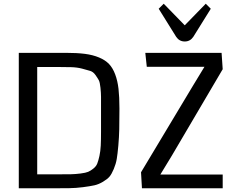

<svg xmlns="http://www.w3.org/2000/svg" viewBox="-20 -1012 1275 1032"><path d="M81 0ZM622 -428Q622 -361 621 -317.5Q620 -274 616 -229Q612 -184 607.5 -157.5Q603 -131 591.5 -103.5Q580 -76 568.5 -62.5Q557 -49 533.5 -35Q510 -21 487.5 -16Q465 -11 426.5 -6Q388 -1 351 -0.5Q314 0 258 0H81V-728H333Q394 -728 436.5 -722.5Q479 -717 512.5 -703Q546 -689 566 -668Q586 -647 599 -612.5Q612 -578 617 -534.5Q622 -491 622 -428ZM523 -426Q523 -471 523 -491Q523 -511 520 -540.5Q517 -570 511 -581Q505 -592 493 -609Q481 -626 464.5 -631Q448 -636 421.5 -643Q395 -650 362.5 -651Q330 -652 283 -652H180V-75H297Q339 -75 362.5 -75.5Q386 -76 413.5 -79.5Q441 -83 454 -88.5Q467 -94 482 -106Q497 -118 503 -133.5Q509 -149 514.5 -174Q520 -199 521.5 -229.5Q523 -260 523 -303ZM738 0ZM1177 0H743L738 -86L1017 -551L1079 -653H769L761 -728H1171L1177 -640L904 -176L842 -74H1177ZM860 -992 973 -876 1086 -992 1113 -965 1019 -814Q1002 -789 973 -789Q944 -789 927 -814L833 -965Z"/></svg>

Font: Myanmar Chatu
Style: Regular
Weight: 400
Designer: Danh Hong
Foundry: Google Inc.
Version: Version 2.00 November 20, 2015